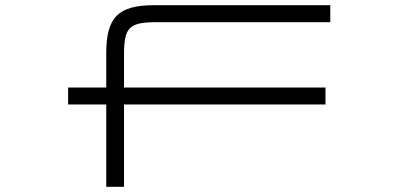

<svg xmlns="http://www.w3.org/2000/svg" viewBox="-20 -720 1534 740"><path d="M389.5 -514V-382.5H242.5V-317.5H389.5V0H458V-317.5H1234.5V-382.5H458V-509C458 -614.5 477.5 -634.5 583.5 -634.5H1253V-700H575.5C435.5 -700 389.5 -654 389.5 -514Z"/></svg>

Font: Melete Light
Style: Regular
Weight: 300
Width: 6
Designer: Sora Sagano
Foundry: DOT COLON
Version: Version 0.200;FEAKit 1.0